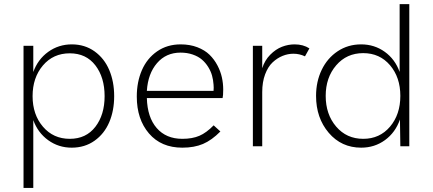

<svg xmlns="http://www.w3.org/2000/svg" viewBox="-20 -710 2101 932"><path d="M94.2 202.1V-487.8H141.6V-360.4Q163.6 -421.9 214.1 -458.3Q264.6 -494.6 328.6 -494.6Q391.6 -494.6 439 -460.7Q486.3 -426.8 510.3 -370.1Q534.2 -313.5 534.2 -243.2Q534.2 -172.9 510.3 -116.7Q486.3 -60.5 439 -26.9Q391.6 6.8 328.1 6.8Q264.2 6.8 213.9 -29.5Q163.6 -65.9 141.6 -127V202.1ZM318.8 -36.1Q397.9 -36.1 442.9 -94.5Q487.8 -152.8 487.8 -243.2Q487.8 -334.5 442.9 -392.8Q397.9 -451.2 318.8 -451.2Q238.3 -451.2 188.2 -392.1Q138.2 -333 138.2 -243.2Q138.2 -153.8 188.5 -95Q238.8 -36.1 318.8 -36.1Z M865.2 6.8Q762.2 6.8 703.1 -62.3Q644 -131.3 644 -241.2Q644 -312.5 668.9 -369.6Q693.8 -426.8 742.7 -460.7Q791.5 -494.6 856.9 -494.6Q901.9 -494.6 938 -480.7Q974.1 -466.8 997.1 -444.3Q1020 -421.9 1035.4 -392.6Q1050.8 -363.3 1057.1 -334.2Q1063.5 -305.2 1063.5 -275.9Q1063.5 -245.1 1060.5 -233.9H692.9Q695.3 -140.6 740.7 -88.4Q786.1 -36.1 865.2 -36.1Q913.6 -36.1 947.8 -50.8Q981.9 -65.4 1017.1 -101.6L1049.8 -71.8Q1007.8 -29.3 965.3 -11.2Q922.9 6.8 865.2 6.8ZM692.9 -269H1016.6Q1018.1 -284.7 1016.6 -299.3Q1015.1 -321.8 1009.3 -343Q1003.4 -364.3 990.7 -384.8Q978 -405.3 960.2 -420.7Q942.4 -436 915.5 -445.3Q888.7 -454.6 856.4 -454.6Q786.1 -454.6 742.2 -403.6Q698.2 -352.5 692.9 -269Z M1207.5 0V-487.8H1252.9V-378.9Q1265.1 -417.5 1291.7 -444.3Q1318.4 -471.2 1348.6 -482.9Q1378.9 -494.6 1410.2 -494.6Q1451.7 -494.6 1481.9 -475.1L1460.4 -436.5Q1433.6 -449.2 1404.3 -449.2Q1377.4 -449.2 1351.6 -438.7Q1325.7 -428.2 1303.2 -407.2Q1280.8 -386.2 1266.8 -348.9Q1252.9 -311.5 1252.9 -263.2V0Z M1733.4 6.8Q1637.2 6.8 1575.7 -65.4Q1514.2 -137.7 1514.2 -244.6Q1514.2 -314 1541.5 -370.8Q1568.8 -427.7 1619.1 -461.2Q1669.4 -494.6 1732.9 -494.6Q1797.4 -494.6 1847.7 -458.5Q1897.9 -422.4 1919.9 -360.8V-689.9H1966.8V0H1923.3L1921.4 -129.9Q1899.4 -66.9 1848.9 -30Q1798.3 6.8 1733.4 6.8ZM1743.2 -36.1Q1823.2 -36.1 1873.3 -95.2Q1923.3 -154.3 1923.3 -244.6Q1923.3 -334.5 1873.3 -393.3Q1823.2 -452.1 1743.2 -452.1Q1662.6 -452.1 1611.8 -392.8Q1561 -333.5 1561 -244.6Q1561 -154.8 1611.8 -95.5Q1662.6 -36.1 1743.2 -36.1Z"/></svg>

Font: HK Grotesk Light Legacy
Style: Regular
Weight: 300
Designer: Alfredo Marco Pradil
Foundry: Hanken Design Co.
Version: Version 2.022;PS 002.022;hotconv 1.0.88;makeotf.lib2.5.64775